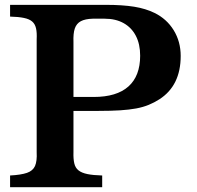

<svg xmlns="http://www.w3.org/2000/svg" viewBox="-20 -780 820 800"><path d="M420.9 -759.8Q490.7 -759.8 539.1 -752Q587.4 -744.1 624 -726.1Q674.8 -701.2 703.9 -653.8Q732.9 -606.4 732.9 -546.9Q732.9 -423.3 644 -366.2Q622.6 -352.5 599.4 -343Q576.2 -333.5 547.4 -328.1Q518.6 -322.8 480.5 -320.3Q442.4 -317.9 391.1 -317.9H286.1V-146Q285.2 -117.7 289.6 -99.1Q293.9 -80.6 307.1 -70.1Q320.3 -59.6 344.2 -54.7Q368.2 -49.8 405.8 -48.8V0H22V-48.8Q67.9 -51.3 92.5 -59.8Q117.2 -68.4 126 -88.6Q134.8 -108.9 132.8 -146V-616.2Q134.3 -644 130.1 -662.1Q126 -680.2 114 -690.4Q102.1 -700.7 79.6 -705.3Q57.1 -710 22 -710.9V-759.8ZM370.1 -376Q466.3 -376 515.1 -419.7Q564 -463.4 564 -547.9Q564 -596.2 546.1 -630.6Q528.3 -665 495.1 -683.6Q461.9 -702.1 416 -702.1H366.2Q335 -701.2 316.9 -691.7Q298.8 -682.1 291.7 -661.4Q284.7 -640.6 286.1 -605V-376Z"/></svg>

Font: BIZ UDPMincho
Style: Bold
Weight: 700
Designer: TypeBank Co., Ltd.
Foundry: Morisawa Inc.
Version: Version 1.06